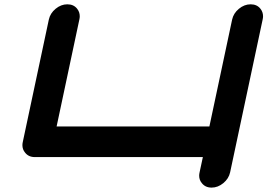

<svg xmlns="http://www.w3.org/2000/svg" viewBox="-20 -729 1241 891"><path d="M1198.7 -637.7 1047.9 70.8Q1041.5 100.1 1016.4 120.8Q991.2 141.6 961.9 141.6Q932.6 141.6 916.5 120.6Q904.3 106 904.3 86.4Q904.3 79.1 906.2 70.8L921.4 0H141.6Q112.3 0 96.2 -21Q84 -35.6 84 -55.2Q84 -62.5 85.9 -70.8L206.5 -637.7Q212.9 -667.5 238 -688.2Q263.2 -709 292.5 -709Q321.8 -709 337.9 -688.5Q350.1 -673.3 350.1 -653.3Q350.1 -646 348.1 -637.7L242.7 -142.1H951.7L1057.1 -637.7Q1063.5 -667.5 1088.6 -688.2Q1113.8 -709 1143.1 -709Q1172.4 -709 1188.5 -688.5Q1200.7 -673.3 1200.7 -653.3Q1200.7 -646 1198.7 -637.7Z"/></svg>

Font: Robtronika
Style: Italic
Weight: 400
Italic angle: -12°
Designer: GGBot
Version: 1.00